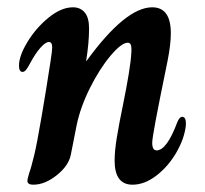

<svg xmlns="http://www.w3.org/2000/svg" viewBox="-20 -496 561 526"><path d="M55 -1Q55 -5 60 -22Q65 -35 74 -72Q81 -101 94 -177Q107 -253 118 -325Q123 -357 123 -366Q123 -381 114 -381Q105 -381 91 -365.5Q77 -350 61 -320Q57 -312 52 -305.5Q47 -299 42 -299Q32 -299 32 -316Q32 -343 55.5 -381.5Q79 -420 113.5 -448Q148 -476 180 -476Q200 -476 212 -462Q224 -448 224 -418Q224 -379 216 -329H217Q324 -476 397 -476Q448 -476 448 -405Q448 -374 439 -329Q415 -212 406 -163.5Q397 -115 397 -105Q397 -84 409 -84Q437 -84 466 -162Q472 -176 479 -176Q491 -176 489 -151Q485 -116 463 -78Q441 -40 408.5 -15Q376 10 343 10Q294 10 294 -56Q294 -82 300 -119Q306 -156 318 -214Q326 -253 332.5 -292Q339 -331 340 -355V-363Q340 -379 330 -379Q313 -379 283 -343.5Q253 -308 226.5 -255Q200 -202 190 -153L174 -72Q168 -42 135.5 -16Q103 10 71 10Q55 10 55 -1Z"/></svg>

Font: Charm
Style: Bold
Weight: 700
Designer: Katatrad Aksorn Co.,Ltd.
Foundry: Cadson Demak Co.,Ltd.
Version: Version 1.001